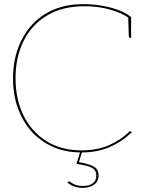

<svg xmlns="http://www.w3.org/2000/svg" viewBox="-20 -728 698 927"><path d="M373 8Q298 8 239 -17.5Q180 -43 136 -89Q93 -136 68 -201.5Q43 -267 43 -350Q43 -430 67.5 -496Q92 -562 136 -610Q180 -657 241.5 -682.5Q303 -708 384 -708Q430 -708 474.5 -700Q519 -692 555.5 -678Q592 -664 613 -645V-639L604 -640Q571 -664 513.5 -681Q456 -698 388 -698Q282 -698 207.5 -653.5Q133 -609 94 -530.5Q55 -452 55 -350Q55 -249 93.5 -170.5Q132 -92 203.5 -47Q275 -2 373 -2Q452 -2 509.5 -28.5Q567 -55 604 -92Q606 -94 607 -94.5Q608 -95 609 -95Q610 -95 612 -93L616 -89Q569 -44 509.5 -18Q450 8 373 8ZM599 -645 613 -639V-545H607Q605 -545 603.5 -547.5Q602 -550 602 -552ZM378 179Q358 179 338 172Q318 165 306 153L309 150Q313 146 317 149Q335 162 348.5 166Q362 170 381 170Q411 170 428 157Q445 144 445 120Q445 98 431.5 87.5Q418 77 396.5 72Q375 67 349 63L369 0H378L361 55Q401 61 428.5 74Q456 87 456 119Q456 148 434 163.5Q412 179 378 179Z"/></svg>

Font: Aleo Thin
Style: Regular
Weight: 250
Designer: Alessio Laiso
Foundry: Alessio Laiso
Version: Version 2.001;gftools[0.9.29]